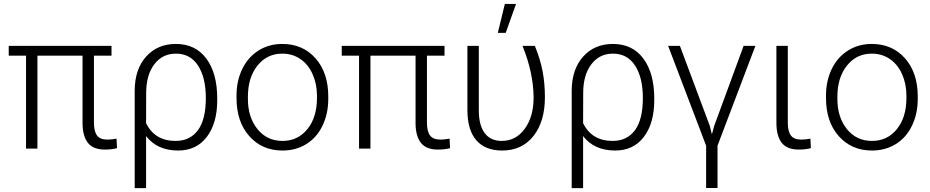

<svg xmlns="http://www.w3.org/2000/svg" viewBox="-20 -764 4782 987"><path d="M553.2 -478H462.9V-133.3Q462.9 -89.4 478.5 -67.9Q494.1 -46.4 531.7 -46.4Q554.7 -46.4 579.1 -51.3L581.5 -2.4Q554.7 4.9 519 4.9Q460 4.9 432.6 -28.8Q405.3 -62.5 404.3 -127.9V-478H172.4V0H113.8V-478H24.9V-528.3H553.2Z M884.3 -538.1Q984.4 -538.1 1040.5 -463.1Q1096.7 -388.2 1096.7 -257.3V-249.5Q1096.7 -130.4 1043.2 -60.3Q989.7 9.8 896 9.8Q787.6 9.8 731 -64.5V203.1H672.4V-299.8Q673.3 -408.7 731.4 -473.4Q789.6 -538.1 884.3 -538.1ZM731 -130.9Q775.4 -39.6 882.8 -39.6Q956.5 -39.6 997.3 -94.5Q1038.1 -149.4 1038.1 -259.8Q1038.1 -365.7 998 -427Q958 -488.3 884.3 -488.3Q815.4 -488.3 773.7 -434.1Q731.9 -379.9 731.4 -287.6Z M1195.8 0ZM1195.8 -272Q1195.8 -348.1 1225.3 -409.2Q1254.9 -470.2 1308.8 -504.2Q1362.8 -538.1 1431.2 -538.1Q1536.6 -538.1 1602.1 -464.1Q1667.5 -390.1 1667.5 -268.1V-255.9Q1667.5 -179.2 1637.9 -117.9Q1608.4 -56.6 1554.7 -23.4Q1501 9.8 1432.1 9.8Q1327.1 9.8 1261.5 -64.2Q1195.8 -138.2 1195.8 -260.3ZM1254.4 -255.9Q1254.4 -161.1 1303.5 -100.3Q1352.5 -39.6 1432.1 -39.6Q1511.2 -39.6 1560.3 -100.3Q1609.4 -161.1 1609.4 -260.7V-272Q1609.4 -332.5 1586.9 -382.8Q1564.5 -433.1 1523.9 -460.7Q1483.4 -488.3 1431.2 -488.3Q1353 -488.3 1303.7 -427Q1254.4 -365.7 1254.4 -266.6Z M2265.1 -478H2174.8V-133.3Q2174.8 -89.4 2190.4 -67.9Q2206.1 -46.4 2243.7 -46.4Q2266.6 -46.4 2291 -51.3L2293.5 -2.4Q2266.6 4.9 2231 4.9Q2171.9 4.9 2144.5 -28.8Q2117.2 -62.5 2116.2 -127.9V-478H1884.3V0H1825.7V-478H1736.8V-528.3H2265.1Z M2382.8 0ZM2441.4 -528.3V-194.8Q2441.9 -118.7 2472.2 -79.1Q2502.4 -39.6 2559.1 -39.6Q2632.3 -39.6 2677.7 -102.1Q2723.1 -164.6 2723.1 -263.7Q2721.7 -391.6 2666 -528.3H2729.5Q2757.8 -459 2769.5 -396.5Q2781.2 -334 2781.2 -264.6Q2781.2 -139.2 2722.2 -64.7Q2663.1 9.8 2561.5 9.8Q2474.1 9.8 2428.5 -43Q2382.8 -95.7 2382.8 -198.2V-528.3ZM2575.2 -743.7H2632.8L2579.6 -595.2H2539.1Z M3130.9 -538.1Q3231 -538.1 3287.1 -463.1Q3343.3 -388.2 3343.3 -257.3V-249.5Q3343.3 -130.4 3289.8 -60.3Q3236.3 9.8 3142.6 9.8Q3034.2 9.8 2977.5 -64.5V203.1H2918.9V-299.8Q2919.9 -408.7 2978 -473.4Q3036.1 -538.1 3130.9 -538.1ZM2977.5 -130.9Q3022 -39.6 3129.4 -39.6Q3203.1 -39.6 3243.9 -94.5Q3284.7 -149.4 3284.7 -259.8Q3284.7 -365.7 3244.6 -427Q3204.6 -488.3 3130.9 -488.3Q3062 -488.3 3020.3 -434.1Q2978.5 -379.9 2978 -287.6Z M3802.7 -528.3H3863.3L3668.5 -15.1V202.6H3609.9V-15.1L3414.6 -528.3H3475.1L3628.9 -116.7L3639.6 -73.2L3651.4 -116.7Z M4029.8 -528.3V-131.8Q4029.8 -88.9 4045.7 -67.6Q4061.5 -46.4 4098.6 -46.4Q4121.6 -46.4 4146 -51.3L4148.4 -2.4Q4121.6 4.9 4085.9 4.9Q4025.9 4.9 3998.5 -30Q3971.2 -64.9 3971.2 -132.8V-528.3Z M4226.1 0ZM4226.1 -272Q4226.1 -348.1 4255.6 -409.2Q4285.2 -470.2 4339.1 -504.2Q4393.1 -538.1 4461.4 -538.1Q4566.9 -538.1 4632.3 -464.1Q4697.8 -390.1 4697.8 -268.1V-255.9Q4697.8 -179.2 4668.2 -117.9Q4638.7 -56.6 4585 -23.4Q4531.2 9.8 4462.4 9.8Q4357.4 9.8 4291.7 -64.2Q4226.1 -138.2 4226.1 -260.3ZM4284.7 -255.9Q4284.7 -161.1 4333.7 -100.3Q4382.8 -39.6 4462.4 -39.6Q4541.5 -39.6 4590.6 -100.3Q4639.6 -161.1 4639.6 -260.7V-272Q4639.6 -332.5 4617.2 -382.8Q4594.7 -433.1 4554.2 -460.7Q4513.7 -488.3 4461.4 -488.3Q4383.3 -488.3 4334 -427Q4284.7 -365.7 4284.7 -266.6Z"/></svg>

Font: Roboto Light
Style: Regular
Weight: 300
Designer: Google
Version: Version 2.134; 2016; ttfautohint (v1.6)